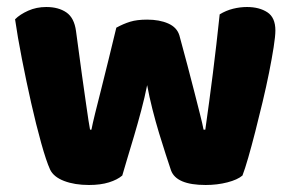

<svg xmlns="http://www.w3.org/2000/svg" viewBox="-20 -516 831 548"><path d="M329 -15Q315 -3 291 4.5Q267 12 234 12Q193 12 163 0.5Q133 -11 123 -32Q112 -56 97.5 -108Q83 -160 69 -222Q55 -284 42.5 -348Q30 -412 23 -461Q37 -475 60.5 -485.5Q84 -496 112 -496Q147 -496 169.5 -480.5Q192 -465 197 -427Q207 -351 214 -301.5Q221 -252 225.5 -220.5Q230 -189 232.5 -172.5Q235 -156 237 -146H241Q244 -162 251.5 -192.5Q259 -223 269 -262Q279 -301 290 -346.5Q301 -392 312 -437Q332 -448 351.5 -454Q371 -460 400 -460Q435 -460 460 -449Q485 -438 492 -415Q504 -371 515 -329.5Q526 -288 535 -252.5Q544 -217 551 -189.5Q558 -162 561 -146H566Q577 -223 587.5 -306Q598 -389 607 -475Q625 -486 645 -491Q665 -496 685 -496Q720 -496 743 -481Q766 -466 766 -429Q766 -413 761 -381Q756 -349 748 -309Q740 -269 729.5 -225Q719 -181 708.5 -140Q698 -99 688.5 -66Q679 -33 672 -15Q658 -3 629 4.5Q600 12 567 12Q483 12 468 -30Q462 -48 453 -75.5Q444 -103 434 -136Q424 -169 415 -204.5Q406 -240 400 -273Q393 -238 383 -200.5Q373 -163 362.5 -127.5Q352 -92 343 -62.5Q334 -33 329 -15Z"/></svg>

Font: Baloo Bhai
Style: Regular
Weight: 400
Designer: Supriya Tembe, Noopur Datye and Ek Type
Foundry: Ek Type
Version: Version 1.443;PS 1.000;hotconv 16.6.51;makeotf.lib2.5.65220;